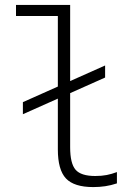

<svg xmlns="http://www.w3.org/2000/svg" viewBox="-20 -750 540 780"><path d="M73 -286V-335L407 -484V-435ZM359 10Q281 10 248 -25Q215 -60 215 -143V-685H45V-730H265V-152Q265 -86 287 -60.5Q309 -35 367 -35Q393 -35 413.5 -39Q434 -43 455 -51V-5Q431 3 407.5 6.5Q384 10 359 10Z"/></svg>

Font: M PLUS Code Latin Light
Style: Regular
Weight: 300
Designer: Coji Morishita
Foundry: UNDERFOREST DESIGN
Version: Version 1.002; ttfautohint (v1.8.3)